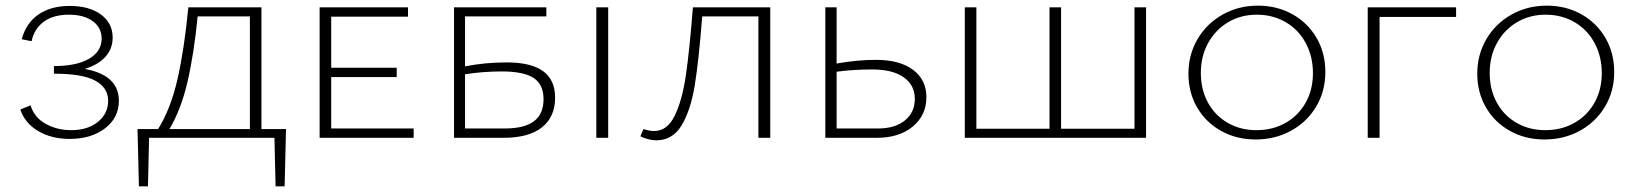

<svg xmlns="http://www.w3.org/2000/svg" viewBox="-20 -488 5789 680"><path d="M401 -131Q401 -71 352 -33.5Q303 4 227 4Q162 4 115 -24Q68 -52 52 -100L88 -115Q102 -71 142.5 -49Q183 -27 232 -27Q291 -27 327 -56.5Q363 -86 363 -131Q363 -177 318 -202Q273 -227 171 -227V-254Q251 -254 295.5 -280Q340 -306 340 -351Q340 -390 308.5 -413Q277 -436 224 -436Q169 -436 135 -411Q101 -386 92 -342L57 -349Q72 -406 116 -436.5Q160 -467 227 -467Q296 -467 337.5 -436.5Q379 -406 379 -355Q379 -315 353 -286.5Q327 -258 280 -244Q401 -222 401 -131Z M988 172H956L952 0H508L504 172H472L467 -31H540Q585 -103 609 -209.5Q633 -316 647 -462H906V-31H993ZM865 -31V-430H680Q667 -297 644 -198Q621 -99 580 -31Z M1445 -33V0H1112V-462H1425V-429H1153V-248H1385V-215H1153V-33Z M1946 -142Q1946 -74 1899.5 -37Q1853 0 1764 0H1588V-462H1915V-430H1627V-253Q1698 -267 1774 -267Q1861 -267 1903.5 -236Q1946 -205 1946 -142ZM1905 -137Q1905 -188 1870.5 -211.5Q1836 -235 1756 -235Q1692 -235 1627 -225V-33H1768Q1837 -33 1871 -58.5Q1905 -84 1905 -137Z M2092 -462H2134V0H2092Z M2708 0H2666V-430H2467Q2455 -274 2440.5 -185.5Q2426 -97 2394 -44Q2362 9 2304 9Q2279 9 2248 -5L2259 -31Q2279 -24 2297 -24Q2343 -24 2369.5 -78Q2396 -132 2409 -220.5Q2422 -309 2434 -462H2708Z M3261 -144Q3261 -80 3213 -40Q3165 0 3086 0H2903V-462H2943V-263Q3016 -276 3082 -276Q3167 -276 3214 -240.5Q3261 -205 3261 -144ZM3220 -138Q3220 -186 3181 -214Q3142 -242 3069 -242Q3002 -242 2943 -234V-33H3090Q3150 -33 3185 -61.5Q3220 -90 3220 -138Z M4039 -462V0H3397V-462H3438V-32H3697V-462H3738V-32H3998V-462Z M4189 -227Q4189 -294 4221 -349Q4253 -404 4309.5 -436Q4366 -468 4435 -468Q4503 -468 4557.5 -437.5Q4612 -407 4643 -353.5Q4674 -300 4674 -233Q4674 -165 4641.5 -110.5Q4609 -56 4552.5 -25Q4496 6 4427 6Q4359 6 4304.5 -24.5Q4250 -55 4219.5 -108Q4189 -161 4189 -227ZM4630 -229Q4630 -288 4604.5 -335.5Q4579 -383 4533.5 -409.5Q4488 -436 4431 -436Q4375 -436 4330 -409.5Q4285 -383 4259 -336Q4233 -289 4233 -230Q4233 -171 4258 -125Q4283 -79 4328 -53Q4373 -27 4430 -27Q4487 -27 4532.5 -52.5Q4578 -78 4604 -124Q4630 -170 4630 -229Z M5137 -428H4866V0H4824V-462H5137Z M5212 -227Q5212 -294 5244 -349Q5276 -404 5332.5 -436Q5389 -468 5458 -468Q5526 -468 5580.5 -437.5Q5635 -407 5666 -353.5Q5697 -300 5697 -233Q5697 -165 5664.5 -110.5Q5632 -56 5575.5 -25Q5519 6 5450 6Q5382 6 5327.5 -24.5Q5273 -55 5242.5 -108Q5212 -161 5212 -227ZM5653 -229Q5653 -288 5627.5 -335.5Q5602 -383 5556.5 -409.5Q5511 -436 5454 -436Q5398 -436 5353 -409.5Q5308 -383 5282 -336Q5256 -289 5256 -230Q5256 -171 5281 -125Q5306 -79 5351 -53Q5396 -27 5453 -27Q5510 -27 5555.5 -52.5Q5601 -78 5627 -124Q5653 -170 5653 -229Z"/></svg>

Font: Ysabeau SC Light
Style: Regular
Weight: 300
Designer: Christian Thalmann (Catharsis Fonts)
Version: Version 0.003